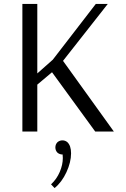

<svg xmlns="http://www.w3.org/2000/svg" viewBox="-20 -670 640 978"><path d="M94 0V-650H170V-296L249 -366L468 -650H529L301 -360L560 0H465L245 -302L170 -239V0ZM258 288 240 269Q269 242 284.5 205.5Q300 169 300 135Q300 123 299 117Q284 117 273 108Q262 97 262 81Q262 65 273 54Q284 45 298 45Q312 45 323 54Q342 72 342 111Q342 156 318.5 207Q295 258 258 288Z"/></svg>

Font: Arsenal
Style: Regular
Weight: 400
Designer: Andrij Shevchenko
Foundry: Stairsfor
Version: Version 2.001;PS 002.001;hotconv 1.0.88;makeotf.lib2.5.64775